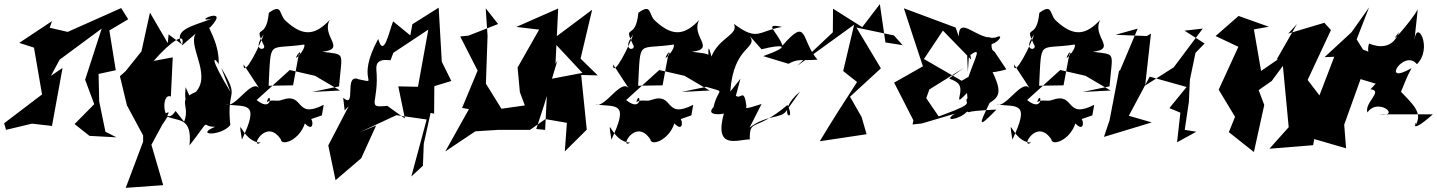

<svg xmlns="http://www.w3.org/2000/svg" viewBox="-40 -636 6938 927"><path d="M469 0 439 -146 436 -279 519 -297 488 -489 579 -543 545 -597 287 -482 200 -502 211 -534 53 -429 124 -406 163 -180 -20 -41 -11 -9 114 -39 211 -28 262 -308 206 -270 248 -348 451 -498 371 -251 415 -133 320 -37 392 20 522 27Z M774 -470 770 -428 684 -575 643 -388 566 -292 539 -268 573 -127 651 18V48L567 271L748 258L691 63L775 -92C745 -107 677 76 769 -73C819 -49 889 -73 875 66C990 -81 922 -22 999 -24C897 18 1026 23 1072 -32C1052 -219 1122 -150 1028 -309L1073 -192C970 -360 991 -366 1016 -327C1019 -435 955 -512 974 -503C1080 -615 878 -524 982 -545C878 -507 799 -492 838 -422ZM808 -100C747 -11 734 -191 785 -170L794 -359L702 -342C784 -436 861 -489 838 -416L905 -474C861 -408 1007 -249 877 -169L856 -215C848 -122 865 -120 929 -202C799 -152 883 -139 849 -48Z M1514 -79 1523 -130C1380 -57 1433 -192 1322 -154C1296 -143 1275 -159 1248 -143C1267 -210 1283 -85 1199 -153L1359 -298L1481 -270L1602 -199L1467 -192L1597 -219C1611 -389 1631 -371 1516 -386C1637 -400 1509 -460 1552 -540C1486 -470 1428 -454 1342 -533C1305 -562 1326 -624 1258 -574C1245 -436 1183 -525 1231 -423C1257 -389 1168 -384 1233 -469C1217 -420 1134 -252 1136 -325L1214 -206C1178 -265 1098 -112 1051 -131C1153 -120 1215 -145 1128 38C1105 -105 1129 54 1219 52C1162 89 1244 -72 1316 37C1319 71 1405 42 1432 -40C1493 25 1469 -126 1422 -47ZM1438 -318 1405 -386 1375 -224 1257 -222C1269 -453 1252 -394 1429 -421C1439 -397 1362 -319 1401 -380Z M1624 -103 1644 -124 1545 66 1580 234 1704 128 1776 -30 1698 2 1874 -80 2020 -59 1946 216 2002 164 2006 58 2039 -91 2056 -87 2057 -220 2139 -245 2093 -338 2078 -599 1951 -519 1941 -465 1858 -533C1837 -479 1813 -354 1786 -448C1672 -239 1800 -232 1692 -253C1617 -285 1684 -106 1617 -164ZM1861 -386 1785 -332 2028 -493 1978 -217 1883 -219 1915 -64 1830 -125C1723 -114 1792 -136 1777 -302C1773 -365 1843 -341 1846 -346Z M2365 -520 2222 -464 2182 -460 2266 -295 2191 -115 2224 -109 2110 95 2255 -2 2366 -9H2519L2593 -61L2697 -43L2687 95L2793 -10L2766 -274L2846 -272L2763 -353L2819 -589L2641 -456L2630 -436L2772 -284L2604 -252L2592 -9L2549 -13L2587 -129L2651 -343L2642 -328L2655 -595L2453 -506L2563 -493L2459 -310L2470 -191L2494 -127L2381 -111L2290 -258L2306 -231L2314 -463L2305 -596Z M3298 -79 3307 -130C3164 -57 3217 -192 3106 -154C3080 -143 3059 -159 3032 -143C3051 -210 3067 -85 2983 -153L3143 -298L3265 -270L3386 -199L3251 -192L3381 -219C3395 -389 3415 -371 3300 -386C3421 -400 3293 -460 3336 -540C3270 -470 3212 -454 3126 -533C3089 -562 3110 -624 3042 -574C3029 -436 2967 -525 3015 -423C3041 -389 2952 -384 3017 -469C3001 -420 2918 -252 2920 -325L2998 -206C2962 -265 2882 -112 2835 -131C2937 -120 2999 -145 2912 38C2889 -105 2913 54 3003 52C2946 89 3028 -72 3100 37C3103 71 3189 42 3216 -40C3277 25 3253 -126 3206 -47ZM3222 -318 3189 -386 3159 -224 3041 -222C3053 -453 3036 -394 3213 -421C3223 -397 3146 -319 3185 -380Z M3535 -256 3486 -194C3501 -417 3621 -400 3581 -461L3637 -398C3737 -424 3790 -417 3645 -365L3767 -328C3812 -354 3827 -342 3907 -348C3825 -441 3863 -560 3738 -416C3715 -483 3640 -527 3736 -506C3619 -486 3620 -434 3503 -521C3529 -469 3431 -455 3395 -363C3368 -472 3388 -318 3378 -287L3345 -225C3478 -180 3428 -223 3405 -119C3362 -74 3455 -84 3455 -89C3406 91 3522 37 3581 37L3580 42C3579 -70 3600 7 3762 -129C3811 -32 3694 -86 3823 -194L3757 -101C3731 -61 3666 -85 3579 -20L3637 -134C3555 -107 3559 -113 3564 -123C3552 -216 3537 -153 3513 -174Z M4318 -418 4235 -431 4208 -616 4123 -505 3982 -594 3981 -480 3809 -318 4084 -517 4031 -293 4098 -240C4037 -146 3976 -51 3918 46L4144 12L4120 -71L4064 -169L4213 -306L4095 -503L4276 -465Z M4762 -386C4721 -405 4792 -499 4676 -434C4748 -379 4829 -485 4767 -455C4680 -438 4590 -567 4589 -460L4574 -503L4324 -596C4355 -502 4385 -407 4416 -316L4277 -237L4370 -55L4366 -35L4411 -40L4570 -87C4508 -47 4591 -57 4629 -97C4664 -88 4577 -98 4771 -107C4680 -13 4685 -31 4738 -139C4788 -171 4801 -194 4740 -313C4662 -278 4750 -280 4819 -301ZM4631 -162C4608 -137 4682 -143 4517 -83L4492 -74L4432 -162L4447 -204L4612 -307C4512 -233 4540 -272 4584 -235C4624 -200 4551 -106 4629 -187ZM4638 -366C4704 -413 4672 -370 4636 -265L4603 -246L4421 -351L4519 -498L4507 -494L4649 -348C4632 -450 4623 -497 4633 -289Z M5234 -79 5243 -130C5100 -57 5153 -192 5042 -154C5016 -143 4995 -159 4968 -143C4987 -210 5003 -85 4919 -153L5079 -298L5201 -270L5322 -199L5187 -192L5317 -219C5331 -389 5351 -371 5236 -386C5357 -400 5229 -460 5272 -540C5206 -470 5148 -454 5062 -533C5025 -562 5046 -624 4978 -574C4965 -436 4903 -525 4951 -423C4977 -389 4888 -384 4953 -469C4937 -420 4854 -252 4856 -325L4934 -206C4898 -265 4818 -112 4771 -131C4873 -120 4935 -145 4848 38C4825 -105 4849 54 4939 52C4882 89 4964 -72 5036 37C5039 71 5125 42 5152 -40C5213 25 5189 -126 5142 -47ZM5158 -318 5125 -386 5095 -224 4977 -222C4989 -453 4972 -394 5149 -421C5159 -397 5082 -319 5121 -380Z M5736 0 5680 -9 5700 -144 5705 -251 5732 -381 5776 -426 5679 -488 5767 -498 5627 -311 5489 -223 5517 -474 5497 -462 5346 -468 5453 -498 5366 -292 5364 -300 5317 -55 5290 25 5521 -45 5410 -77 5511 -266 5689 -216 5606 -114 5659 -92 5643 51Z M6222 -520 6124 -349 6131 -350 5937 -217 6056 -251 6014 -494 6086 -507 5940 -559 5829 -462 5939 -410 5844 -203 5923 -72 5893 2 6014 98 6064 -129 6037 -201 6100 -245 6154 -318 6182 -22 6089 82 6300 65 6340 -163 6255 -274 6258 -217 6386 -491 6354 -526 6180 -474Z M6577 -205C6641 -198 6546 -140 6562 -93C6614 -168 6728 -70 6620 -84H6878C6738 40 6815 -84 6792 -27C6833 -92 6784 -130 6702 -216C6719 -136 6723 -212 6775 -307C6621 -218 6740 -403 6801 -326C6879 -403 6800 -550 6789 -441L6805 -591C6772 -529 6646 -393 6715 -482C6677 -375 6575 -424 6570 -426C6539 -325 6681 -349 6534 -399L6623 -265L6510 -446L6570 -600L6485 -480L6355 -360L6402 -362L6325 -161L6301 -44L6290 31L6459 80L6450 -34L6529 -254L6602 -232Z"/></svg>

Font: Asimov Silicon
Style: Regular
Weight: 400
Designer: Google
Version: Version 2.000980; 2014